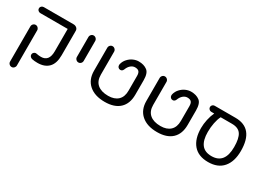

<svg xmlns="http://www.w3.org/2000/svg" viewBox="-27 -1306 2999 2210"><g transform="rotate(30 1472.0 -201.5)"><path d="M554.2 -537.1V-212.9Q554.2 -103 502.2 -50Q450.2 2.9 356 2.9Q315.4 2.9 283.2 -3.9Q267.1 -7.8 257.1 -19Q247.1 -30.3 247.1 -44.9Q247.1 -63 261.7 -75.2Q276.4 -87.4 293.9 -84Q327.1 -77.1 356 -77.1Q462.9 -77.1 462.9 -212.9V-509.8H100.1Q82 -509.8 69.6 -521.2Q57.1 -532.7 57.1 -549.8Q57.1 -566.9 69.6 -578.4Q82 -589.8 100.1 -589.8H494.1Q519.5 -589.8 536.9 -575Q554.2 -560.1 554.2 -537.1ZM167 -319.8V147Q167 165.5 153.8 179.2Q140.6 192.9 122.1 192.9Q103.5 192.9 89.8 179.2Q76.2 165.5 76.2 147V-319.8Q76.2 -338.9 89.4 -352.5Q102.5 -366.2 121.1 -366.2Q139.6 -366.2 153.3 -352.3Q167 -338.4 167 -319.8Z M806.6 -547.9V-283.2Q806.6 -264.2 793.5 -250.5Q780.3 -236.8 761.7 -236.8Q743.2 -236.8 729.5 -250.7Q715.8 -264.6 715.8 -283.2V-547.9Q715.8 -566.9 729 -580.6Q742.2 -594.2 760.7 -594.2Q779.3 -594.2 793 -580.3Q806.6 -566.4 806.6 -547.9Z M1249.5 4.9Q1117.2 4.9 1041.5 -61Q965.8 -127 965.8 -244.1V-549.8Q965.8 -568.8 979 -582.5Q992.2 -596.2 1010.7 -596.2Q1029.3 -596.2 1043 -582.3Q1056.6 -568.4 1056.6 -549.8V-244.1Q1056.6 -161.1 1106.9 -118.2Q1157.2 -75.2 1249.5 -75.2Q1332.5 -75.2 1378.7 -118.4Q1424.8 -161.6 1424.8 -244.1V-440.9Q1424.8 -480.5 1408.7 -497.8Q1392.6 -515.1 1356.4 -515.1Q1327.1 -515.1 1301 -493.4Q1274.9 -471.7 1259.8 -431.2Q1248 -403.8 1222.7 -403.8Q1205.1 -403.8 1193.8 -415.8Q1182.6 -427.7 1182.6 -445.8Q1182.6 -446.3 1184.6 -460Q1194.3 -500 1223.4 -531.7Q1252.4 -563.5 1288.6 -579.3Q1324.7 -595.2 1359.9 -595.2Q1429.2 -595.2 1472.7 -562Q1515.6 -530.8 1515.6 -435.1V-244.1Q1515.6 -124 1447 -59.6Q1378.4 4.9 1249.5 4.9Z M1945.3 4.9Q1813 4.9 1737.3 -61Q1661.6 -127 1661.6 -244.1V-549.8Q1661.6 -568.8 1674.8 -582.5Q1688 -596.2 1706.5 -596.2Q1725.1 -596.2 1738.8 -582.3Q1752.4 -568.4 1752.4 -549.8V-244.1Q1752.4 -161.1 1802.7 -118.2Q1853 -75.2 1945.3 -75.2Q2028.3 -75.2 2074.5 -118.4Q2120.6 -161.6 2120.6 -244.1V-440.9Q2120.6 -480.5 2104.5 -497.8Q2088.4 -515.1 2052.2 -515.1Q2022.9 -515.1 1996.8 -493.4Q1970.7 -471.7 1955.6 -431.2Q1943.8 -403.8 1918.5 -403.8Q1900.9 -403.8 1889.6 -415.8Q1878.4 -427.7 1878.4 -445.8Q1878.4 -446.3 1880.4 -460Q1890.1 -500 1919.2 -531.7Q1948.2 -563.5 1984.4 -579.3Q2020.5 -595.2 2055.7 -595.2Q2125 -595.2 2168.5 -562Q2211.4 -530.8 2211.4 -435.1V-244.1Q2211.4 -124 2142.8 -59.6Q2074.2 4.9 1945.3 4.9Z M2892.1 -290Q2892.1 -148.9 2824.2 -69.6Q2756.3 9.8 2626.5 9.8Q2496.6 9.8 2429.4 -68.8Q2362.3 -147.5 2362.3 -290Q2362.3 -344.2 2375 -403.1Q2387.7 -461.9 2410.2 -509.8H2370.1Q2354.5 -509.8 2342.3 -522Q2330.1 -534.2 2330.1 -549.8Q2330.1 -566.9 2342 -578.4Q2354 -589.8 2370.1 -589.8H2646.5Q2892.1 -589.8 2892.1 -290ZM2802.2 -290Q2802.2 -404.8 2767.3 -457.3Q2732.4 -509.8 2646.5 -509.8H2496.1Q2475.1 -468.8 2463.6 -410.2Q2452.1 -351.6 2452.1 -290Q2452.1 -179.7 2494.9 -124.3Q2537.6 -68.8 2626.5 -68.8Q2802.2 -68.8 2802.2 -290Z"/></g></svg>

Font: Aka-Acid-Varela
Style: Regular
Weight: 400
Designer: Joe Prince, Avraham Cornfeld, Cyberella
Foundry: Joe Prince, Avraham Cornfeld, Cyberella
Version: Version 2.000; ttfautohint (v1.5.33-1714) -l 8 -r 50 -G 200 